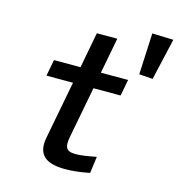

<svg xmlns="http://www.w3.org/2000/svg" viewBox="-120 -932 966 1042"><g transform="rotate(15 363.0 -411.0)"><path d="M194.5 -95.5Q194.5 -111.5 198.5 -133L260.5 -458H111.5L129 -550H278L316 -751H431L392.5 -550H545.5L528 -458H375.5L321 -172.5Q316.5 -150 316.5 -134.5Q316.5 -107.5 330.2 -97.5Q344 -87.5 375 -87.5Q412 -87.5 489.5 -103L477 -9.5Q401.5 6 341 6Q264 6 229.2 -19.8Q194.5 -45.5 194.5 -95.5ZM596 -595.5 607 -828 726 -824 672.5 -590Z"/></g></svg>

Font: JuliaMono SemiBold
Style: Italic
Weight: 600
Italic angle: -9°
Monospace: yes
Designer: cormullion
Foundry: corm
Version: Version 0.056; ttfautohint (v1.8.4)